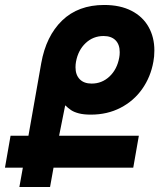

<svg xmlns="http://www.w3.org/2000/svg" viewBox="-34 -753 654 773"><path d="M58 -78H-14L8.5 -206.5H80.5L132 -498.5Q151.5 -608 216.2 -670.5Q281 -733 385.5 -733Q450 -733 495.5 -709.5Q541 -686 564.2 -644.5Q587.5 -603 587.5 -550Q587.5 -525 583.5 -504.5Q572.5 -443 538.5 -394.8Q504.5 -346.5 451.2 -319Q398 -291.5 332 -291.5Q303 -291.5 283.8 -296.5Q264.5 -301.5 252.8 -309.2Q241 -317 228.5 -329L204 -206.5H525L502.5 -78H181.5L167.5 0H44ZM270 -482Q270 -451.5 287 -434Q304 -416.5 335 -416.5Q376.5 -416.5 407 -445.2Q437.5 -474 446 -521Q448 -531 448 -543Q448 -574 431 -591Q414 -608 383 -608Q341 -608 310.8 -579.5Q280.5 -551 272 -504.5Q270 -494 270 -482Z"/></svg>

Font: JuliaMono
Style: Bold Italic
Weight: 700
Italic angle: -9°
Monospace: yes
Designer: cormullion
Foundry: corm
Version: Version 0.057; ttfautohint (v1.8.4)